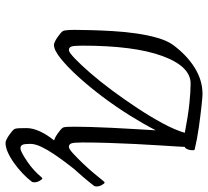

<svg xmlns="http://www.w3.org/2000/svg" viewBox="-49 -515 752 694"><g transform="rotate(90 327.0 -168.0)"><path d="M142 13Q138 13 130.5 9.5Q123 6 115 0.5Q107 -5 100.5 -10.5Q94 -16 92 -20Q88 -28 88 -63Q88 -86 89 -122.5Q90 -159 92.5 -201.5Q95 -244 101 -285.5Q107 -327 117 -361.5Q127 -396 142 -417Q179 -467 224.5 -495.5Q270 -524 320 -524Q329 -524 362 -520.5Q395 -517 438 -511Q481 -505 519 -496Q520 -496 521.5 -495Q523 -494 523 -490Q523 -477 519 -468.5Q515 -460 511 -460Q511 -457 509.5 -432.5Q508 -408 505.5 -368.5Q503 -329 500.5 -281Q498 -233 496.5 -183Q495 -133 495 -89Q495 -58 498.5 -49.5Q502 -41 511 -41Q518 -41 534.5 -56Q551 -71 571 -92Q591 -113 608 -133.5Q625 -154 633 -164Q635 -166 636.5 -168Q638 -170 640 -170Q643 -170 648.5 -160.5Q654 -151 654 -141Q654 -134 651 -131Q639 -115 618.5 -91Q598 -67 574.5 -43Q551 -19 529 -3Q507 13 491 13Q487 13 479.5 9.5Q472 6 464 0.5Q456 -5 449.5 -10.5Q443 -16 441 -20Q439 -25 438.5 -35.5Q438 -46 438 -63Q438 -85 439 -120Q440 -155 442 -196Q444 -237 446.5 -278.5Q449 -320 451 -355Q429 -312 397.5 -261.5Q366 -211 329.5 -162.5Q293 -114 257 -74.5Q221 -35 191 -11Q161 13 142 13ZM161 -41Q169 -41 191 -62Q213 -83 243.5 -118Q274 -153 307 -197.5Q340 -242 371 -289Q402 -336 426 -380.5Q450 -425 460 -460Q398 -472 354.5 -476.5Q311 -481 282 -481Q220 -481 182.5 -379Q145 -277 145 -89Q145 -58 148.5 -49.5Q152 -41 161 -41ZM496 188Q492 188 484.5 184.5Q477 181 469 175.5Q461 170 454.5 164.5Q448 159 446 155Q444 150 443.5 139.5Q443 129 443 112Q443 90 454.5 64.5Q466 39 487.5 12.5Q509 -14 538.5 -37.5Q568 -61 603 -78Q603 -75 592.5 -62Q582 -49 567 -29Q552 -9 536.5 14Q521 37 510.5 59Q500 81 500 99Q500 120 503.5 127Q507 134 516 134Q523 134 536.5 126.5Q550 119 566 108Q582 97 596 84Q610 71 618 61Q620 59 621.5 57Q623 55 625 55Q628 55 633.5 64.5Q639 74 639 84Q639 91 636 94Q624 110 606.5 126.5Q589 143 569.5 157Q550 171 531 179.5Q512 188 496 188Z"/></g></svg>

Font: Briem Hand Thin
Style: Regular
Weight: 100
Designer: Gunnlaugur SE Briem, Eben Sorkin
Foundry: Sorkin Type Co.
Version: Version 1.003